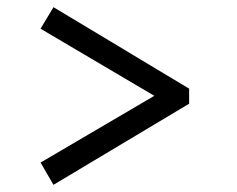

<svg xmlns="http://www.w3.org/2000/svg" viewBox="-20 -552 660 535"><path d="M129 -37 93 -99 410 -285 93 -472 129 -532 507 -305V-263Z"/></svg>

Font: Literata Variable Black
Style: Regular
Weight: 900
Designer: Latin by Veronika Burian and Jose Scaglione. Greek by Irene Vlachou. Cyrillic by Vera Evstafieva.
Foundry: TypeTogether
Version: Version 3.021